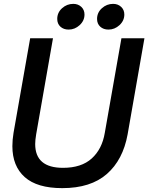

<svg xmlns="http://www.w3.org/2000/svg" viewBox="-20 -961 772 993"><path d="M44 -205Q44 -238 50 -274L136 -763H254L167 -266Q162 -236 162 -216Q162 -93 306 -93Q401 -93 454.5 -141.5Q508 -190 522 -274L608 -763H727L640 -266Q616 -134 532.5 -61Q449 12 302 12Q172 12 108 -45Q44 -102 44 -205ZM276 -863Q276 -896 301 -918.5Q326 -941 359 -941Q384 -941 400.5 -925.5Q417 -910 417 -886Q417 -854 392 -831Q367 -808 335 -808Q309 -808 292.5 -823Q276 -838 276 -863ZM482 -863Q482 -896 507 -918.5Q532 -941 565 -941Q590 -941 606.5 -925.5Q623 -910 623 -886Q623 -854 598 -831Q573 -808 541 -808Q515 -808 498.5 -823Q482 -838 482 -863Z"/></svg>

Font: Open Sauce Sans Medium Italic
Style: Regular
Weight: 500
Italic angle: -10°
Designer: Alfredo Marco Pradil
Foundry: Creative Sauce Fz LLC
Version: Version 1.477